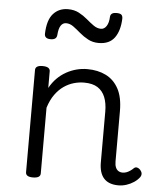

<svg xmlns="http://www.w3.org/2000/svg" viewBox="-56 -844 758 910"><g transform="rotate(5 323.0 -389.5)"><path d="M541 17Q518 17 500.5 10.5Q483 4 471.5 -9Q460 -22 454.5 -41Q449 -60 449 -84V-326Q449 -366 437.5 -394.5Q426 -423 402 -438.5Q378 -454 337 -454Q313 -454 288.5 -447Q264 -440 241.5 -424.5Q219 -409 200.5 -383.5Q182 -358 170 -320V-7Q170 4 161 9.5Q152 15 134 15Q117 15 108.5 9.5Q100 4 100 -7V-493Q100 -504 108.5 -509.5Q117 -515 134 -515Q152 -515 161 -509.5Q170 -504 170 -493V-414Q185 -441 204.5 -460.5Q224 -480 247.5 -493Q271 -506 296 -512.5Q321 -519 347 -519Q397 -519 435.5 -500Q474 -481 496 -440.5Q518 -400 518 -334V-95Q518 -78 522.5 -67Q527 -56 535.5 -50.5Q544 -45 555 -45Q565 -45 573.5 -48Q582 -51 591 -57Q600 -63 608 -71Q615 -77 623.5 -74.5Q632 -72 638 -65Q645 -57 646 -48.5Q647 -40 642 -32Q631 -17 614.5 -6Q598 5 579 11Q560 17 541 17ZM161 -645Q132 -645 132 -668Q134 -734 161 -764Q188 -794 231 -794Q261 -794 283.5 -782Q306 -770 324 -754.5Q342 -739 359 -727Q376 -715 394 -715Q410 -715 420.5 -731Q431 -747 432 -776Q434 -796 461 -796Q478 -796 484.5 -790.5Q491 -785 491 -772Q489 -714 464.5 -680.5Q440 -647 389 -647Q361 -647 338.5 -659Q316 -671 297.5 -687Q279 -703 262.5 -715Q246 -727 228 -727Q212 -727 202.5 -712.5Q193 -698 191 -668Q190 -656 182.5 -650.5Q175 -645 161 -645Z"/></g></svg>

Font: Playwrite US Modern Light
Style: Regular
Weight: 300
Designer: Veronika Burian, José Scaglione
Foundry: TypeTogether
Version: Version 1.003